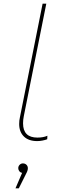

<svg xmlns="http://www.w3.org/2000/svg" viewBox="-20 -762 323 1041"><path d="M84 -90Q84 -109 88 -126L211 -742H231L109 -132Q105 -113 105 -93Q105 -16 183 -16Q215 -16 237 -26L236 -7Q226 -3 210.5 0Q195 3 182 3Q135 3 109.5 -22Q84 -47 84 -90ZM131 150Q131 163 122 179L82 259H64L100 175Q91 174 85 166.5Q79 159 79 150Q79 139 86.5 131.5Q94 124 104 124Q116 124 123.5 131.5Q131 139 131 150Z"/></svg>

Font: Montserrat Alternates Thin
Style: Italic
Weight: 250
Italic angle: -11.3°
Designer: Julieta Ulanovsky
Foundry: Julieta Ulanovsky
Version: Version 7.200